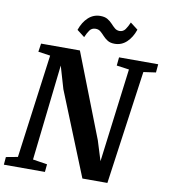

<svg xmlns="http://www.w3.org/2000/svg" viewBox="-101 -1050 998 1135"><g transform="rotate(10 398.0 -482.5)"><path d="M-0.5 0 3.5 -46.5 73.5 -59.5 157 -682.5 84.5 -693 92 -743H325L521.5 -238.5L558.5 -119.5L630 -682.5L555 -693L560 -743H795L790.5 -693L716.5 -682.5L621 0H471L268.5 -500.5L229 -635.5L164 -60L250.5 -46.5L246 0ZM520 -817.5Q493.5 -817.5 477 -828Q460.5 -838.5 448.5 -851.8Q436.5 -865 424.5 -875.2Q412.5 -885.5 395 -885.5Q371.5 -885.5 359 -867.8Q346.5 -850 336 -825L290 -860.5Q306.5 -908.5 337.2 -936.8Q368 -965 409 -965Q436 -965 452.8 -955Q469.5 -945 481.8 -931.5Q494 -918 506 -907.8Q518 -897.5 534.5 -897Q557 -897 569.8 -915Q582.5 -933 593 -958L638.5 -923Q622 -874.5 591.5 -846Q561 -817.5 520 -817.5Z"/></g></svg>

Font: Merriweather Light 18pt
Style: Bold Italic
Weight: 700
Italic angle: -7.8°
Version: Version 2.101